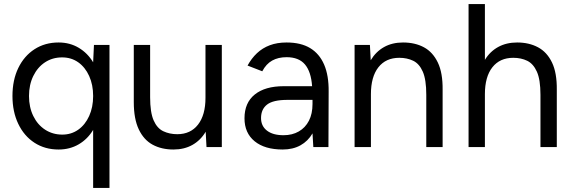

<svg xmlns="http://www.w3.org/2000/svg" viewBox="-20 -720 2802 940"><path d="M436 200V-84Q409 -39 365.5 -13.5Q322 12 267 12Q200 12 149 -21Q98 -54 69.5 -113.5Q41 -173 41 -250Q41 -328 69.5 -387Q98 -446 149 -479Q200 -512 267 -512Q322 -512 365.5 -486Q409 -460 436 -415L440 -500H516V200ZM285 -61Q329 -61 363 -85Q397 -109 416.5 -152Q436 -195 436 -250Q436 -305 416.5 -348Q397 -391 363 -415Q329 -439 284 -439Q237 -439 200.5 -415Q164 -391 143 -348Q122 -305 122 -250Q122 -195 143 -152Q164 -109 201 -85Q238 -61 285 -61Z M829 12Q771 12 727.5 -11.5Q684 -35 659.5 -86.5Q635 -138 635 -220V-500H715V-244Q715 -170 732 -131Q749 -92 779.5 -77.5Q810 -63 848 -63Q913 -63 949.5 -110Q986 -157 986 -241V-500H1066V0H991L987 -75Q962 -33 922 -10.5Q882 12 829 12Z M1364 12Q1276 12 1226.5 -28.5Q1177 -69 1177 -141Q1177 -217 1227.5 -257.5Q1278 -298 1369 -298H1508Q1503 -369 1473 -404.5Q1443 -440 1383 -440Q1342 -440 1312.5 -423.5Q1283 -407 1264 -371L1192 -399Q1211 -434 1238 -459.5Q1265 -485 1301 -498.5Q1337 -512 1383 -512Q1453 -512 1498.5 -484.5Q1544 -457 1567 -403.5Q1590 -350 1589 -271L1588 0H1514L1510 -67Q1488 -29 1451 -8.5Q1414 12 1364 12ZM1368 -58Q1411 -58 1443 -76.5Q1475 -95 1492.5 -129Q1510 -163 1510 -211V-231H1387Q1317 -231 1287.5 -208Q1258 -185 1258 -142Q1258 -103 1287 -80.5Q1316 -58 1368 -58Z M1716 0V-500H1791L1795 -425Q1820 -467 1860 -489.5Q1900 -512 1953 -512Q2012 -512 2055.5 -488.5Q2099 -465 2123.5 -414Q2148 -363 2147 -280V0H2067V-256Q2067 -330 2050 -369Q2033 -408 2003 -422.5Q1973 -437 1935 -437Q1869 -437 1832.5 -390.5Q1796 -344 1796 -259V0Z M2274 0V-700H2354V-427Q2379 -468 2419 -490Q2459 -512 2512 -512Q2570 -512 2614 -488.5Q2658 -465 2682.5 -414Q2707 -363 2706 -280V0H2626V-256Q2626 -330 2608.5 -369Q2591 -408 2561 -422.5Q2531 -437 2493 -437Q2427 -437 2390.5 -390.5Q2354 -344 2354 -259V0Z"/></svg>

Font: Figtree Light
Style: Regular
Weight: 400
Version: Version 2.002